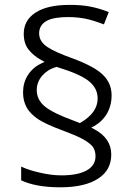

<svg xmlns="http://www.w3.org/2000/svg" viewBox="-20 -777 556 793"><path d="M75.2 -395C75.2 -371.1 80.6 -350.1 90.3 -333C100.1 -314.9 116.2 -299.8 136.7 -285.2C158.2 -271 191.9 -255.4 237.3 -238.8C274.9 -224.6 302.7 -212.9 320.8 -203.1C338.9 -193.4 352.5 -183.1 361.3 -173.3C370.1 -161.6 374.5 -148.4 374.5 -131.8C374.5 -106 361.3 -85.4 336.4 -72.3C311.5 -59.1 277.8 -52.7 232.9 -52.7C205.6 -52.7 175.8 -56.6 144 -64C115.7 -70.3 90.8 -78.1 67.4 -88.9V-32.2C107.9 -13.2 161.6 -3.4 229 -3.4C296.9 -3.4 349.1 -15.6 385.7 -39.6C421.9 -63 439.5 -95.7 439.5 -139.2C439.5 -183.6 416 -218.8 368.7 -243.7L356.9 -250L368.7 -256.3C414.1 -281.7 440.9 -326.7 440.9 -382.8C440.9 -416 429.7 -443.4 406.2 -466.8C383.3 -490.2 340.8 -513.2 281.7 -535.2C231 -553.2 195.3 -569.3 174.8 -583.5C153.3 -597.7 141.6 -617.2 141.6 -639.2C141.6 -662.6 152.8 -680.2 173.8 -691.4C194.3 -702.1 224.1 -706.5 262.2 -706.5C287.1 -706.5 311 -704.1 333.5 -699.7C354.5 -695.3 379.4 -687.5 409.2 -676.3L429.2 -727.1C400.9 -738.3 375 -745.6 351.6 -750C325.7 -754.9 298.8 -756.8 268.1 -756.8C205.6 -756.8 158.2 -746.1 125.5 -724.1C93.8 -703.1 78.1 -673.8 78.1 -637.2C78.1 -611.3 84.5 -589.8 97.2 -573.2C110.4 -556.2 128.4 -541 151.4 -528.3L164.1 -521.5L150.9 -515.1C127 -503.9 108.4 -487.8 95.2 -466.8C81.5 -445.8 75.2 -421.4 75.2 -395ZM131.8 -404.8C131.8 -426.8 139.2 -446.8 154.3 -464.4C169.4 -481.4 188.5 -493.7 211.9 -500L213.9 -501L215.8 -500C276.9 -481.4 319.8 -462.9 344.7 -443.8C370.6 -423.8 383.3 -399.4 383.3 -370.1C383.3 -331.1 359.9 -297.9 313 -270.5L309.6 -268.6L306.6 -270L282.7 -279.3C227.5 -299.3 189 -318.4 167 -335.9C143.6 -354.5 131.8 -377.4 131.8 -404.8Z"/></svg>

Font: Sahel Light
Style: Regular
Weight: 300
Foundry: Saber Rastikerdar (saber.rastikerdar@gmail.com)
Version: Version 3.4.0